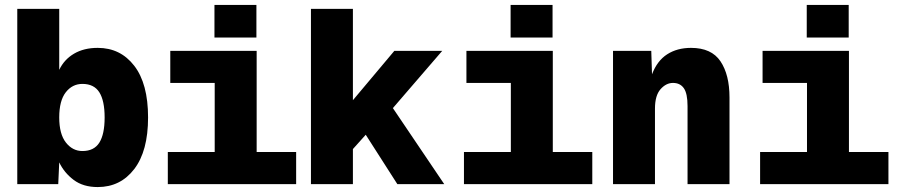

<svg xmlns="http://www.w3.org/2000/svg" viewBox="-20 -746 3640 778"><path d="M376 12Q317 12 278.5 -17Q240 -46 220 -88L216 0H50V-710H220V-463Q240 -505 280 -528.5Q320 -552 376 -552Q468 -552 524 -479.5Q580 -407 580 -270Q580 -134 524 -61Q468 12 376 12ZM314 -134Q361 -134 382.5 -168Q404 -202 404 -270Q404 -338 382.5 -372Q361 -406 314 -406Q273 -406 246.5 -372Q220 -338 220 -270Q220 -203 247 -168.5Q274 -134 314 -134Z M660 0V-130H850V-410H670V-540H1020V-130H1180V0ZM849 -594V-726H1019V-594Z M1240 0V-710H1410V-340L1578 -540H1772L1572 -308L1780 0H1590L1462 -200L1410 -142V0Z M1860 0V-130H2050V-410H1870V-540H2220V-130H2380V0ZM2049 -594V-726H2219V-594Z M2464 0V-540H2619L2622 -445Q2643 -500 2683.5 -526Q2724 -552 2780 -552Q2863 -552 2899.5 -497.5Q2936 -443 2936 -351V0H2766V-316Q2766 -367 2751 -388.5Q2736 -410 2707 -410Q2679 -410 2656.5 -384.5Q2634 -359 2634 -306V0Z M3060 0V-130H3250V-410H3070V-540H3420V-130H3580V0ZM3249 -594V-726H3419V-594Z"/></svg>

Font: Geist Mono UltraBlack
Style: Regular
Weight: 900
Monospace: yes
Designer: Basement.studio, Andrés Briganti, Mateo Zaragoza
Foundry: Basement.studio, Vercel, Andrés Briganti, Guido Ferreyra, Mateo Zaragoza
Version: Version 1.400; ttfautohint (v1.8.4.7-5d5b)